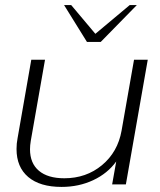

<svg xmlns="http://www.w3.org/2000/svg" viewBox="-20 -725 628 755"><path d="M45 -139Q45 -161 49 -181L103 -490H157L101 -171Q98 -153 98 -138Q98 -83 133 -53.5Q168 -24 233 -24Q319 -24 381 -75.5Q443 -127 458 -211L507 -490H561L475 0H421L437 -90Q403 -43 346.5 -16.5Q290 10 222 10Q137 10 91 -29Q45 -68 45 -139ZM232 -705H260L355 -592L490 -705H518L376 -560H322Z"/></svg>

Font: Fahkwang ExtraLight
Style: Italic
Weight: 275
Italic angle: -10°
Designer: Suppakit Chalermlarp | Katatrad Co.,Ltd.
Foundry: Cadson Demak Co.,Ltd.
Version: Version 1.000; ttfautohint (v1.6)